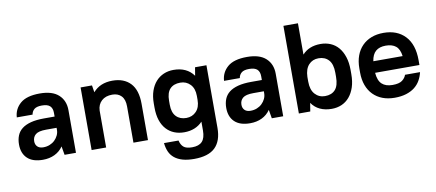

<svg xmlns="http://www.w3.org/2000/svg" viewBox="-77 -1001 3429 1510"><g transform="rotate(-10 1637.5 -245.5)"><path d="M195 9Q114 9 72 -31Q30 -71 30 -142Q30 -181 42.5 -212.5Q55 -244 82.5 -265.5Q110 -287 153.5 -298.5Q197 -310 260 -310H344V-340Q344 -376 324.5 -394.5Q305 -413 260 -413Q218 -413 199 -397Q180 -381 176 -355H50Q54 -422 104.5 -465.5Q155 -509 260 -509Q360 -509 410 -463Q460 -417 460 -340V0H369L357 -69Q331 -31 289.5 -11Q248 9 195 9ZM215 -87Q243 -87 266.5 -96.5Q290 -106 307 -122.5Q324 -139 334 -160Q344 -181 344 -205V-220H260Q200 -220 176 -200Q152 -180 152 -146Q152 -119 168.5 -103Q185 -87 215 -87Z M585 -500H676L685 -444Q741 -509 840 -509Q932 -509 983.5 -454.5Q1035 -400 1035 -290V0H919V-290Q919 -345 892.5 -373Q866 -401 820 -401Q766 -401 734.5 -372Q703 -343 701 -295V0H585Z M1328 -11Q1284 -11 1248 -25.5Q1212 -40 1185.5 -69Q1159 -98 1144.5 -141.5Q1130 -185 1130 -244V-276Q1130 -332 1145 -375.5Q1160 -419 1186.5 -448.5Q1213 -478 1249 -493.5Q1285 -509 1328 -509Q1434 -509 1488 -434L1499 -500H1590V0Q1590 104 1536 156.5Q1482 209 1368 209Q1315 209 1276.5 198Q1238 187 1212 166Q1186 145 1172.5 114.5Q1159 84 1155 45H1271Q1279 80 1300 98Q1321 116 1368 116Q1422 116 1448 88.5Q1474 61 1474 0V-70Q1447 -41 1410 -26Q1373 -11 1328 -11ZM1363 -119Q1411 -119 1442.5 -152Q1474 -185 1474 -244V-276Q1474 -335 1442.5 -368Q1411 -401 1363 -401Q1310 -401 1281 -370.5Q1252 -340 1252 -276V-244Q1252 -182 1282 -150.5Q1312 -119 1363 -119Z M1850 9Q1769 9 1727 -31Q1685 -71 1685 -142Q1685 -181 1697.5 -212.5Q1710 -244 1737.5 -265.5Q1765 -287 1808.5 -298.5Q1852 -310 1915 -310H1999V-340Q1999 -376 1979.5 -394.5Q1960 -413 1915 -413Q1873 -413 1854 -397Q1835 -381 1831 -355H1705Q1709 -422 1759.5 -465.5Q1810 -509 1915 -509Q2015 -509 2065 -463Q2115 -417 2115 -340V0H2024L2012 -69Q1986 -31 1944.5 -11Q1903 9 1850 9ZM1870 -87Q1898 -87 1921.5 -96.5Q1945 -106 1962 -122.5Q1979 -139 1989 -160Q1999 -181 1999 -205V-220H1915Q1855 -220 1831 -200Q1807 -180 1807 -146Q1807 -119 1823.5 -103Q1840 -87 1870 -87Z M2502 9Q2449 9 2408.5 -10Q2368 -29 2342 -67L2331 0H2240V-700H2356V-450Q2409 -509 2502 -509Q2545 -509 2581.5 -493.5Q2618 -478 2644 -447.5Q2670 -417 2685 -371.5Q2700 -326 2700 -266V-234Q2700 -174 2685 -129Q2670 -84 2643.5 -53Q2617 -22 2581 -6.5Q2545 9 2502 9ZM2467 -99Q2520 -99 2549 -131Q2578 -163 2578 -234V-266Q2578 -335 2548 -368Q2518 -401 2467 -401Q2419 -401 2388.5 -368Q2358 -335 2356 -272V-234Q2356 -168 2387.5 -133.5Q2419 -99 2467 -99Z M3005 9Q2951 9 2908 -7.5Q2865 -24 2834 -55.5Q2803 -87 2786.5 -132Q2770 -177 2770 -234V-266Q2770 -323 2786.5 -368Q2803 -413 2834 -444.5Q2865 -476 2908 -492.5Q2951 -509 3005 -509Q3114 -509 3177 -442Q3240 -375 3240 -250V-211H2886Q2891 -148 2921 -120.5Q2951 -93 3005 -93Q3058 -93 3082.5 -111.5Q3107 -130 3115 -155H3235Q3227 -120 3210 -90Q3193 -60 3165 -38Q3137 -16 3097 -3.5Q3057 9 3005 9ZM3005 -407Q2954 -407 2925 -382Q2896 -357 2888 -303H3122Q3115 -359 3085.5 -383Q3056 -407 3005 -407Z"/></g></svg>

Font: PT Root UI Web Bold
Style: Regular
Weight: 700
Designer: Vitaly Kuzmin
Foundry: ParaType Ltd.
Version: Version 1.000W